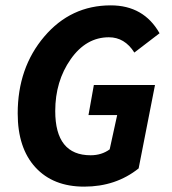

<svg xmlns="http://www.w3.org/2000/svg" viewBox="-20 -684 640 716"><path d="M294 12Q178 12 112 -60Q46 -132 46 -261Q46 -431 145 -547.5Q244 -664 393 -664Q516 -664 575 -560L481 -488Q445 -545 386 -545Q301 -545 243.5 -463Q186 -381 186 -270Q186 -105 318 -105Q359 -105 389 -127L417 -255H310L330 -367H558L497 -56Q412 12 294 12Z"/></svg>

Font: TypoPRO Source Code Pro
Style: Bold Italic
Weight: 700
Italic angle: -11°
Monospace: yes
Designer: Paul D. Hunt, Teo Tuominen
Foundry: Adobe Systems Incorporated
Version: Version 1.030;PS 1.0;hotconv 1.0.84;makeotf.lib2.5.63406